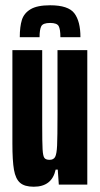

<svg xmlns="http://www.w3.org/2000/svg" viewBox="-20 -700 380 728"><path d="M27 -156V-510H140V-227Q140 -159 141.5 -133.5Q143 -108 148.5 -101Q154 -94 168 -94Q183 -94 189 -105Q195 -116 196.5 -148Q198 -180 198 -264V-510H311V0H203L199 -57H191Q177 8 108 8Q73 8 56 -7Q39 -22 33 -56Q27 -90 27 -156ZM285 -559H209Q209 -589 202.5 -601Q196 -613 170 -613Q143 -613 136.5 -600.5Q130 -588 130 -559H55Q55 -599 63 -624.5Q71 -650 96 -665Q121 -680 170 -680Q239 -680 262 -649.5Q285 -619 285 -559Z"/></svg>

Font: Saira Ultra Condensed ExtraBold
Style: Regular
Weight: 800
Width: 1
Designer: Hector Gatti with collaboration of the Omnibus-Type team
Foundry: Omnibus-Type
Version: Version 1.001; ttfautohint (v1.8)